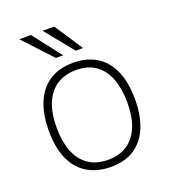

<svg xmlns="http://www.w3.org/2000/svg" viewBox="-134 -821 823 930"><g transform="rotate(-20 277.5 -356.5)"><path d="M279 10Q212 10 161.5 -19Q111 -48 83 -107.2Q55 -166.5 55 -257Q55 -338 79.2 -398.8Q103.5 -459.5 153.2 -493.2Q203 -527 279 -527Q345.5 -527 395 -497.8Q444.5 -468.5 472.2 -408.8Q500 -349 500 -257Q500 -177 476 -117Q452 -57 403.2 -23.5Q354.5 10 279 10ZM279 -27Q333.5 -27 374 -52Q414.5 -77 437 -128Q459.5 -179 459.5 -257Q459.5 -326.5 440 -378.8Q420.5 -431 380.5 -460Q340.5 -489 279 -489Q224 -489 182.8 -464Q141.5 -439 118.8 -387.5Q96 -336 96 -257Q96 -188 115.8 -136.2Q135.5 -84.5 176.2 -55.8Q217 -27 279 -27ZM252.5 -723 348 -577.5H310.5L192.5 -723ZM132.5 -723 245.5 -577.5H208L72.5 -723Z"/></g></svg>

Font: Public Sans Thin
Style: Regular
Weight: 100
Designer: The Public Sans project authors (U.S. Web Design System). Libre Franklin designed by Pablo Impallari and Rodrigo Fuenzal
Version: Version 1.008